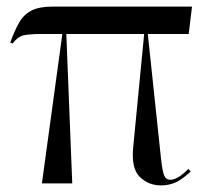

<svg xmlns="http://www.w3.org/2000/svg" viewBox="-20 -556 629 582"><path d="M107 0 169 -453H108Q67 -453 50 -448.5Q33 -444 18 -424L11 -427Q24 -463 38 -487.5Q52 -512 75.5 -524Q99 -536 139 -536H562L552 -453H428L468 -76Q472 -38 477.5 -24.5Q483 -11 497 -11Q505 -11 518 -17.5Q531 -24 551 -44L558 -36Q531 -11 511 -2.5Q491 6 468 6Q430 6 403.5 -20Q377 -46 384 -112L417 -453H181L199 0Z"/></svg>

Font: Noto Serif Display ExtraCondensed
Style: Regular
Weight: 400
Width: 2
Designer: Monotype Design Team
Foundry: Monotype Imaging Inc.
Version: Version 2.009